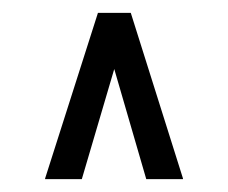

<svg xmlns="http://www.w3.org/2000/svg" viewBox="-20 -724 354 298"><path d="M50 -446V-447L132 -704H183L107 -446ZM207 -446 132 -704H183L264 -447V-446Z"/></svg>

Font: Foldit Light
Style: Regular
Weight: 300
Version: Version 1.003